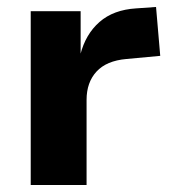

<svg xmlns="http://www.w3.org/2000/svg" viewBox="-20 -530 493 550"><path d="M68 0V-498H211V-373H210Q225 -432 265 -467Q305 -502 370 -506L427 -510L439 -370L342 -361Q285 -356 256.5 -325Q228 -294 228 -244V0Z"/></svg>

Font: Nunito Sans 9pt ExtraBold
Style: Regular
Weight: 800
Version: Version 3.101;gftools[0.9.27]